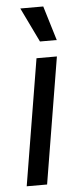

<svg xmlns="http://www.w3.org/2000/svg" viewBox="-54 -772 330 802"><g transform="rotate(-5 111.5 -371.0)"><path d="M24.9 0 112.3 -529.3H197.8L110.4 0ZM132.8 -597.7 63 -742.2H159.2L203.1 -597.7Z"/></g></svg>

Font: Inter 24pt
Style: Italic
Weight: 400
Italic angle: -9.3988°
Designer: Rasmus Andersson
Foundry: rsms
Version: Version 4.001;git-66647c0bb